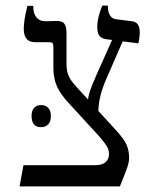

<svg xmlns="http://www.w3.org/2000/svg" viewBox="-20 -667 555 687"><path d="M361 -386Q333 -323 332 -270L396 -200Q425 -168 433.5 -147.5Q442 -127 442 -102Q442 -86 434 -64Q426 -42 409 0H50L64 -76H320Q345 -76 357 -86Q370 -98 370 -115Q370 -131 362.5 -143.5Q355 -156 335 -179L226 -298Q197 -329 184 -357.5Q171 -386 171 -425V-498Q171 -509 168 -512.5Q165 -516 156 -516H111Q87 -515 76 -527Q65 -539 65 -564Q65 -594 78 -646H99V-643Q99 -618 111 -604Q123 -590 148 -591L179 -592Q201 -593 209.5 -583Q218 -573 218 -548V-439Q218 -416 223.5 -401Q229 -386 240.5 -371.5Q252 -357 284 -323L295 -311Q297 -331 309 -360.5Q321 -390 323 -394L381 -524L365 -526Q345 -528 336.5 -538Q328 -548 328 -570Q328 -604 346 -647H366V-643Q366 -624 374 -611.5Q382 -599 397 -598L452 -591Q480 -588 480 -552Q480 -532 475 -512L419 -519ZM127 -291Q143 -291 152.5 -281Q162 -271 162 -252Q162 -232 152.5 -222Q143 -212 127 -212Q93 -212 93 -252Q93 -271 102 -281Q111 -291 127 -291Z"/></svg>

Font: Noto Serif Hebrew Light
Style: Regular
Weight: 300
Designer: Monotype Design Team
Foundry: Monotype Imaging Inc.
Version: Version 1.000